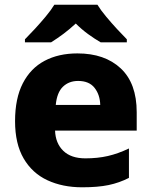

<svg xmlns="http://www.w3.org/2000/svg" viewBox="-20 -786 643 816"><path d="M309 -559Q425 -559 493 -495.5Q561 -432 561 -309V-231H214Q216 -177 249 -145Q282 -113 343 -113Q395 -113 438.5 -123Q482 -133 528 -155V-30Q487 -9 441.5 0.5Q396 10 329 10Q246 10 181.5 -20Q117 -50 80.5 -112.5Q44 -175 44 -271Q44 -368 77 -432Q110 -496 169.5 -527.5Q229 -559 309 -559ZM312 -442Q273 -442 247.5 -417.5Q222 -393 217 -340H406Q405 -383 382 -412.5Q359 -442 312 -442ZM394 -766Q408 -743 431 -715.5Q454 -688 477.5 -662.5Q501 -637 519 -619V-606H408Q382 -621 354.5 -641Q327 -661 302 -686Q275 -661 249.5 -642Q224 -623 197 -606H86V-619Q105 -638 128.5 -663.5Q152 -689 174.5 -716Q197 -743 211 -766Z"/></svg>

Font: Noto Sans Kannada ExtraBold
Style: Regular
Weight: 800
Designer: Jelle Bosma - Monotype Design Team
Foundry: Monotype Imaging Inc.
Version: Version 2.005; ttfautohint (v1.8.4.7-5d5b)